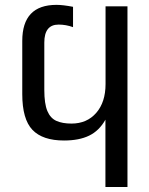

<svg xmlns="http://www.w3.org/2000/svg" viewBox="-20 -750 596 770"><path d="M491.2 -724.6V0H402.8V-270Q377.9 -225.6 337.6 -206.1Q297.4 -186.5 236.8 -186.5Q150.9 -186.5 110.1 -229.2Q69.3 -272 69.3 -372.6V-585.9Q69.3 -730.5 206.5 -730.5Q232.4 -730.5 272.9 -722.7V-641.1Q244.6 -651.4 214.8 -651.4Q157.7 -651.4 157.7 -579.1V-389.6Q157.7 -334 169.9 -304.9Q182.1 -275.9 206.3 -265.1Q230.5 -254.4 266.6 -254.4Q328.6 -254.4 366 -297.4Q403.3 -340.3 403.3 -413.1V-724.6Z"/></svg>

Font: Arimo
Style: Regular
Weight: 400
Designer: Steve Matteson
Foundry: Monotype Imaging Inc.
Version: Version 1.33